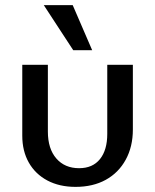

<svg xmlns="http://www.w3.org/2000/svg" viewBox="-20 -723 605 750"><path d="M275 7Q212 7 165 -18Q118 -43 92.5 -88Q67 -133 67 -193V-470H167V-209Q167 -142 200 -104Q233 -66 289 -66Q342 -66 370.5 -101.5Q399 -137 399 -200V-470H499V-217Q499 -150 471 -99Q443 -48 393 -20.5Q343 7 275 7ZM266 -527 151 -703H264L340 -527Z"/></svg>

Font: Ysabeau SC SemiBold
Style: Regular
Weight: 600
Designer: Christian Thalmann (Catharsis Fonts)
Version: Version 2.001;gftools[0.9.30]; featfreeze: smcp